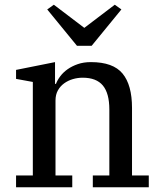

<svg xmlns="http://www.w3.org/2000/svg" viewBox="-20 -793 684 813"><path d="M48 -50H119V-446L48 -459V-497L213 -530V-438H217Q223 -454 235.5 -470.5Q248 -487 266.5 -500Q285 -513 309.5 -521.5Q334 -530 365 -530Q459 -530 499 -481.5Q539 -433 539 -336V-50H610V0H373V-50H443V-329Q443 -398 415.5 -431Q388 -464 330 -464Q309 -464 288.5 -458Q268 -452 251.5 -440Q235 -428 225 -410Q215 -392 215 -367V-50H286V0H48ZM180 -753 208 -773 337 -675 466 -773 494 -753 368 -599H306Z"/></svg>

Font: IBM Plex Serif Text
Style: Regular
Weight: 450
Designer: Mike Abbink, Paul van der Laan, Pieter van Rosmalen
Foundry: Bold Monday
Version: Version 3.001